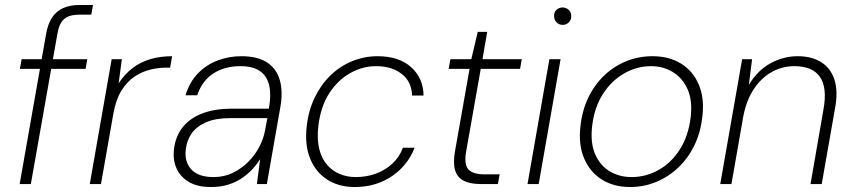

<svg xmlns="http://www.w3.org/2000/svg" viewBox="-20 -740 3429 772"><path d="M59 0 166 -607Q173 -644 189 -669Q205 -694 233 -707Q261 -720 301 -720H354L347 -681H299Q259 -681 238.5 -664Q218 -647 211 -605L104 0ZM60 -463 67 -502H331L324 -463Z M341 0 429 -502H470L457 -405Q482 -443 514 -467Q546 -491 585.5 -502.5Q625 -514 672 -514L664 -468H647Q617 -468 584 -460Q551 -452 521 -432Q491 -412 468.5 -376Q446 -340 436 -284L386 0Z M828 12Q773 12 738.5 -9Q704 -30 689.5 -63.5Q675 -97 679 -136Q685 -192 715 -229Q745 -266 795 -284.5Q845 -303 910 -303H1061Q1071 -358 1062.5 -396Q1054 -434 1025.5 -454Q997 -474 947 -474Q884 -474 838.5 -445Q793 -416 773 -357H726Q742 -410 776 -445Q810 -480 855.5 -497Q901 -514 950 -514Q1018 -514 1056 -487.5Q1094 -461 1106 -414.5Q1118 -368 1107 -308L1053 0H1013L1026 -100Q1015 -82 997.5 -62.5Q980 -43 956 -26Q932 -9 900.5 1.5Q869 12 828 12ZM839 -28Q881 -28 916 -45Q951 -62 978 -89Q1005 -116 1022 -148.5Q1039 -181 1045 -212L1055 -265H906Q847 -265 809 -248.5Q771 -232 751 -204Q731 -176 727 -139Q721 -90 749 -59Q777 -28 839 -28Z M1406 12Q1342 12 1295.5 -18Q1249 -48 1227 -102.5Q1205 -157 1213 -230Q1220 -295 1245 -347Q1270 -399 1308.5 -436.5Q1347 -474 1396 -494Q1445 -514 1498 -514Q1584 -514 1633 -470Q1682 -426 1683 -356H1637Q1635 -412 1595 -443Q1555 -474 1492 -474Q1438 -474 1388 -446Q1338 -418 1303.5 -364.5Q1269 -311 1260 -233Q1254 -180 1263.5 -141.5Q1273 -103 1295 -77.5Q1317 -52 1347 -40Q1377 -28 1410 -28Q1453 -28 1490.5 -41.5Q1528 -55 1557 -81.5Q1586 -108 1600 -146H1647Q1630 -101 1595.5 -65Q1561 -29 1513 -8.5Q1465 12 1406 12Z M1913 0Q1870 0 1844 -13.5Q1818 -27 1809.5 -56.5Q1801 -86 1810 -135L1868 -463H1784L1791 -502H1875L1901 -612H1939L1920 -502H2078L2071 -463H1913L1855 -135Q1845 -82 1862 -60.5Q1879 -39 1928 -39H1989L1982 0Z M2101 0 2189 -502H2234L2146 0ZM2242 -640Q2228 -640 2218 -650Q2208 -660 2208 -675Q2207 -691 2217.5 -700.5Q2228 -710 2242 -710Q2256 -710 2266.5 -700.5Q2277 -691 2277 -675Q2277 -660 2267 -650Q2257 -640 2242 -640Z M2513 12Q2448 12 2400 -18Q2352 -48 2328.5 -103.5Q2305 -159 2314 -233Q2321 -297 2346 -348.5Q2371 -400 2410 -437Q2449 -474 2498.5 -494Q2548 -514 2603 -514Q2670 -514 2718 -484.5Q2766 -455 2789.5 -400.5Q2813 -346 2804 -271Q2797 -207 2772 -155.5Q2747 -104 2707.5 -66.5Q2668 -29 2618.5 -8.5Q2569 12 2513 12ZM2519 -28Q2577 -28 2628 -56.5Q2679 -85 2713.5 -139Q2748 -193 2757 -268Q2765 -336 2744.5 -381.5Q2724 -427 2685 -450.5Q2646 -474 2598 -474Q2541 -474 2490 -445Q2439 -416 2404.5 -362.5Q2370 -309 2361 -234Q2353 -166 2373 -120Q2393 -74 2432 -51Q2471 -28 2519 -28Z M2876 0 2964 -502H3004L2991 -399Q3026 -457 3078 -485.5Q3130 -514 3187 -514Q3244 -514 3282 -490Q3320 -466 3335 -420Q3350 -374 3338 -307L3284 0H3239L3291 -300Q3307 -387 3277 -430.5Q3247 -474 3174 -474Q3126 -474 3084 -451Q3042 -428 3012 -383.5Q2982 -339 2969 -274L2921 0Z"/></svg>

Font: DM Sans 16pt ExtraLight
Style: Italic
Weight: 250
Italic angle: -10°
Version: Version 4.004;gftools[0.9.30]